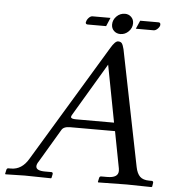

<svg xmlns="http://www.w3.org/2000/svg" viewBox="-55 -843 805 895"><g transform="rotate(5 347.5 -396.0)"><path d="M153 -72Q144 -59 144 -49Q144 -28 187 -28H216Q223 -28 223 -20L219 -1L217 1Q119 -1 94 -1L4 1L2 -1L6 -20Q8 -28 15 -28H27Q78 -28 109 -81L439 -628Q459 -662 473 -662Q485 -662 490.5 -655Q496 -648 501 -628L610 -86Q616 -56 630.5 -42Q645 -28 674 -28H685Q693 -28 693 -20L690 -1L686 1Q611 -1 572 -1L438 1L436 -1L440 -20Q442 -28 449 -28H477Q529 -28 529 -61Q529 -68 528 -72L495 -244H285Q254 -244 245 -227ZM309 -283H487L436 -550L288 -301Q285 -295 285 -292Q285 -283 309 -283ZM494 -793Q511 -793 523 -781.5Q535 -770 535 -752Q535 -730 518.5 -713.5Q502 -697 480 -697Q462 -697 450 -708.5Q438 -720 438 -738Q438 -760 454.5 -776.5Q471 -793 494 -793ZM411 -728H325Q315 -728 315 -737Q315 -739 316 -740Q318 -750 326.5 -759Q335 -768 344 -768H428ZM567 -767H652Q662 -767 662 -758V-754Q660 -745 651 -736.5Q642 -728 633 -728H550Z"/></g></svg>

Font: Linux Libertine O
Style: Italic
Weight: 400
Italic angle: -12°
Designer: Philipp H. Poll
Foundry: Philipp H. Poll
Version: Version 5.1.6